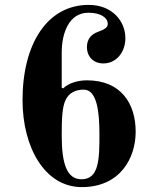

<svg xmlns="http://www.w3.org/2000/svg" viewBox="-20 -748 620 784"><path d="M232 -195C232 -263 234 -312 248 -340C262 -370 290 -382 322 -382C377 -382 386 -288 386 -200C386 -100 385 -16 313 -16C254 -16 232 -77 232 -195ZM72 -339C72 -148 162 16 314 16C471 16 534 -103 534 -210C534 -324 475 -420 335 -420C298 -420 260 -409 238 -387L232 -390V-533C232 -612 261 -696 341 -696C393 -696 420 -675 420 -650C420 -634 402 -626 380 -618C352 -608 335 -588 335 -556C335 -516 362 -489 402 -489C456 -489 492 -536 492 -592C492 -660 440 -728 342 -728C173 -728 72 -569 72 -339Z"/></svg>

Font: Old Standard
Style: Bold
Weight: 700
Designer: Alexey Kryukov <alexios@thessalonica.org.ru>
Version: Version 2.0.2